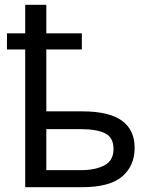

<svg xmlns="http://www.w3.org/2000/svg" viewBox="-20 -780 634 800"><path d="M173 -760V-641H321V-574H173V-316H323Q434 -316 487.5 -277.5Q541 -239 541 -164Q541 -89 489 -44.5Q437 0 321 0H85V-574H9V-641H85V-760ZM315 -242H173V-71H317Q377 -71 415 -91Q453 -111 453 -159Q453 -207 418 -224.5Q383 -242 315 -242Z"/></svg>

Font: Noto IKEA Simplified Chinese
Style: Regular
Weight: 400
Designer: Monotype Design Team
Foundry: Monotype Imaging Inc.
Version: Version 1.100